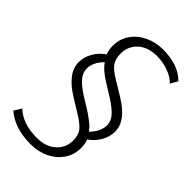

<svg xmlns="http://www.w3.org/2000/svg" viewBox="-275 -801 1076 1076"><g transform="rotate(45 263.5 -262.5)"><path d="M195 188Q128 188 78 171Q28 154 -7 123L20 79Q82 138 193 138Q266 138 307.5 99.5Q349 61 349 5Q349 -38 330.5 -62Q312 -86 269 -113L175 -171Q119 -206 89.5 -245Q60 -284 60 -328Q60 -368 81 -405.5Q102 -443 140 -470Q130 -497 130 -528Q130 -583 159.5 -625Q189 -667 238 -690Q287 -713 346 -713Q401 -713 449 -697.5Q497 -682 531 -647L506 -604Q480 -632 436 -647.5Q392 -663 347 -663Q275 -663 233.5 -624.5Q192 -586 192 -529Q192 -487 209.5 -461.5Q227 -436 272 -409L362 -354Q480 -283 480 -197Q480 -157 459 -119.5Q438 -82 400 -55Q410 -29 410 3Q410 58 380.5 100Q351 142 302.5 165Q254 188 195 188ZM117 -336Q117 -302 141 -274Q165 -246 210 -217L292 -166Q320 -147 341 -130Q362 -113 376 -93Q399 -115 411 -140.5Q423 -166 423 -189Q423 -223 398.5 -250.5Q374 -278 327 -308L250 -356Q221 -374 199.5 -392Q178 -410 164 -431Q141 -410 129 -384.5Q117 -359 117 -336Z"/></g></svg>

Font: Nunito Sans Light
Style: Italic
Weight: 300
Italic angle: -9°
Designer: Vernon Adams
Foundry: Vernon Adams
Version: Version 3.006; ttfautohint (v1.8.3)